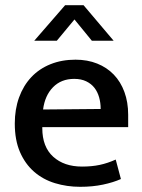

<svg xmlns="http://www.w3.org/2000/svg" viewBox="-20 -710 549 740"><path d="M474 -220H143V-216Q143 -144 185 -106Q227 -68 296 -68Q334 -68 364.5 -74.5Q395 -81 426 -95L446 -20Q417 -7 377 1.5Q337 10 289 10Q238 10 192 -4Q146 -18 111.5 -48Q77 -78 57 -124Q37 -170 37 -234Q37 -289 53.5 -334.5Q70 -380 100.5 -412.5Q131 -445 174.5 -462.5Q218 -480 271 -480Q317 -480 354.5 -465Q392 -450 418.5 -422.5Q445 -395 459.5 -355.5Q474 -316 474 -268ZM368 -290Q368 -314 362 -335Q356 -356 344 -371.5Q332 -387 312.5 -396.5Q293 -406 266 -406Q216 -406 184.5 -374Q153 -342 146 -288ZM418 -553H334L267 -635L199 -553H112L231 -690H302Z"/></svg>

Font: Mukta Malar Medium
Style: Regular
Weight: 500
Designer: Aadarsh Rajan, Girish Dalvi, Yashodeep Gholap
Foundry: Ek Type
Version: Version 2.538;PS 1.000;hotconv 16.6.51;makeotf.lib2.5.65220;